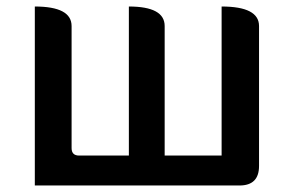

<svg xmlns="http://www.w3.org/2000/svg" viewBox="-20 -570 902 590"><path d="M87 0V-550Q200 -550 200 -490V-115Q200 -92 223 -92H376V-550Q486 -550 486 -490V-92H661V-550Q776 -550 776 -490V-60Q776 0 716 0Z"/></svg>

Font: Swei Half Moon CJK SC
Style: Medium
Weight: 500
Version: Version 2.071